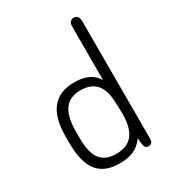

<svg xmlns="http://www.w3.org/2000/svg" viewBox="-159 -722 746 823"><g transform="rotate(-30 214.5 -310.0)"><path d="M308 -336Q276 -389 196 -389Q122 -389 85 -343.5Q48 -298 48 -208V-173Q48 -79 83 -34.5Q118 10 192 10Q235 10 263 -3Q291 -16 312 -45Q314 -10 319 -1Q324 8 334 8Q344 8 350.5 2.5Q357 -3 357 -16V-599Q357 -614 350.5 -622Q344 -630 332 -630Q321 -630 314.5 -622Q308 -614 308 -599ZM307 -209 308 -169Q308 -100 281.5 -66.5Q255 -33 200 -33Q147 -33 122 -65Q97 -97 97 -168V-202Q97 -276 122.5 -311Q148 -346 202 -346Q262 -346 287 -305Q297 -289 301.5 -268.5Q306 -248 307 -209Z"/></g></svg>

Font: Beiruti Light
Style: Regular
Weight: 300
Designer: Arlette Boutros
Foundry: Boutros
Version: Version 1.41